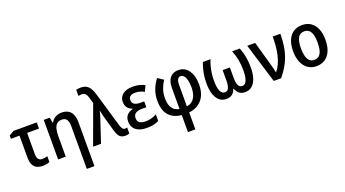

<svg xmlns="http://www.w3.org/2000/svg" viewBox="-69 -1493 4415 2460"><g transform="rotate(-20 2139.0 -263.0)"><path d="M391 -539V-455H229V-165Q229 -117 247.5 -95.5Q266 -74 297 -74Q316 -74 335 -77.5Q354 -81 370 -86V-7Q355 0 328.5 5.5Q302 11 274 11Q230 11 196.5 -4.5Q163 -20 144 -57.5Q125 -95 125 -159V-455H8V-500L74 -539Z M730 -549Q782 -549 819 -528.5Q856 -508 875 -465Q894 -422 894 -356V240H790V-338Q790 -400 770 -431.5Q750 -463 705 -463Q663 -463 637.5 -442Q612 -421 601 -379Q590 -337 590 -273V0H486V-539H568L581 -467H587Q602 -495 624 -513Q646 -531 673 -540Q700 -549 730 -549Z M963 0 1155 -525 1135 -597Q1127 -625 1117 -643.5Q1107 -662 1092 -671.5Q1077 -681 1054 -681Q1041 -681 1029.5 -679Q1018 -677 1009 -675V-759Q1017 -761 1027 -762.5Q1037 -764 1048.5 -765Q1060 -766 1070 -766Q1117 -766 1147.5 -749Q1178 -732 1199 -696Q1220 -660 1236 -604L1371 -144Q1379 -119 1387 -104.5Q1395 -90 1405 -83.5Q1415 -77 1427 -77Q1435 -77 1442.5 -78.5Q1450 -80 1457 -82V-1Q1450 2 1440 4.5Q1430 7 1419.5 8.5Q1409 10 1398 10Q1368 10 1346 -1.5Q1324 -13 1309.5 -37Q1295 -61 1284 -98L1234 -273Q1229 -289 1224.5 -306Q1220 -323 1216 -340Q1212 -357 1208.5 -372.5Q1205 -388 1202 -401H1199Q1194 -375 1185.5 -345.5Q1177 -316 1167 -289L1071 0Z M1777 -321V-242H1719Q1677 -242 1650.5 -232Q1624 -222 1611.5 -203Q1599 -184 1599 -155Q1599 -127 1612 -109Q1625 -91 1650 -82.5Q1675 -74 1708 -74Q1754 -74 1792 -86Q1830 -98 1860 -114V-26Q1840 -15 1815.5 -6.5Q1791 2 1762 6Q1733 10 1697 10Q1627 10 1582 -10.5Q1537 -31 1516 -66.5Q1495 -102 1495 -148Q1495 -205 1525.5 -236.5Q1556 -268 1604 -280V-285Q1563 -299 1539.5 -329.5Q1516 -360 1516 -408Q1516 -453 1540 -485Q1564 -517 1606 -533Q1648 -549 1702 -549Q1733 -549 1760.5 -545Q1788 -541 1813.5 -532.5Q1839 -524 1863 -511L1827 -433Q1799 -448 1770 -457Q1741 -466 1706 -466Q1661 -466 1638 -448.5Q1615 -431 1615 -399Q1615 -357 1644.5 -339Q1674 -321 1731 -321Z M2112 -495Q2079 -446 2059.5 -390.5Q2040 -335 2040 -268Q2040 -205 2056.5 -164Q2073 -123 2102.5 -102Q2132 -81 2169 -75V-361Q2169 -454 2209.5 -501.5Q2250 -549 2324 -549Q2384 -549 2426 -515Q2468 -481 2490 -422Q2512 -363 2512 -285Q2512 -195 2481 -131.5Q2450 -68 2395 -33Q2340 2 2270 8V240H2169V8Q2100 2 2047.5 -29Q1995 -60 1966 -119.5Q1937 -179 1937 -271Q1937 -351 1963 -419.5Q1989 -488 2034 -546ZM2325 -466Q2299 -466 2284 -442.5Q2269 -419 2269 -362V-75Q2311 -80 2342.5 -105Q2374 -130 2391 -175.5Q2408 -221 2408 -284Q2408 -341 2398 -381.5Q2388 -422 2369 -444Q2350 -466 2325 -466Z M3159 -539Q3177 -493 3188 -448.5Q3199 -404 3204 -358.5Q3209 -313 3209 -261Q3209 -179 3189 -118Q3169 -57 3130.5 -23.5Q3092 10 3036 10Q2986 10 2955 -14.5Q2924 -39 2909 -84H2905Q2891 -39 2860 -14.5Q2829 10 2778 10Q2722 10 2683.5 -23.5Q2645 -57 2625 -118Q2605 -179 2605 -261Q2605 -313 2610.5 -358.5Q2616 -404 2627 -448Q2638 -492 2656 -539H2760Q2742 -495 2730.5 -451Q2719 -407 2713 -360.5Q2707 -314 2707 -263Q2707 -171 2728 -124Q2749 -77 2788 -77Q2813 -77 2828.5 -92.5Q2844 -108 2851 -138Q2858 -168 2858 -210V-354H2957V-210Q2957 -166 2964.5 -136Q2972 -106 2987.5 -91.5Q3003 -77 3027 -77Q3054 -77 3071.5 -98Q3089 -119 3098 -160.5Q3107 -202 3107 -262Q3107 -338 3094.5 -405Q3082 -472 3054 -539Z M3261 -539H3369L3455 -234Q3462 -212 3468.5 -186Q3475 -160 3481 -136Q3487 -112 3489 -95H3493Q3525 -133 3547 -181.5Q3569 -230 3582.5 -286.5Q3596 -343 3602 -406.5Q3608 -470 3608 -539H3712Q3712 -434 3695 -342.5Q3678 -251 3637 -167Q3596 -83 3526 0H3426Z M4229 -271Q4229 -205 4214.5 -153.5Q4200 -102 4171.5 -65.5Q4143 -29 4101.5 -9.5Q4060 10 4008 10Q3958 10 3917.5 -9.5Q3877 -29 3848.5 -65.5Q3820 -102 3804.5 -153.5Q3789 -205 3789 -271Q3789 -359 3815 -421Q3841 -483 3890.5 -516Q3940 -549 4010 -549Q4076 -549 4125 -517Q4174 -485 4201.5 -423Q4229 -361 4229 -271ZM3896 -270Q3896 -208 3908 -164.5Q3920 -121 3945 -98Q3970 -75 4009 -75Q4049 -75 4074 -98Q4099 -121 4111 -164.5Q4123 -208 4123 -270Q4123 -333 4111 -376Q4099 -419 4074 -441.5Q4049 -464 4009 -464Q3949 -464 3922.5 -414Q3896 -364 3896 -270Z"/></g></svg>

Font: Noto Sans Display SemiCondensed Medium
Style: Regular
Weight: 500
Width: 4
Designer: Monotype Design Team
Foundry: Monotype Imaging Inc.
Version: Version 2.003